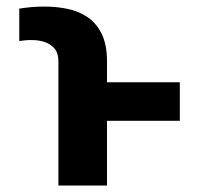

<svg xmlns="http://www.w3.org/2000/svg" viewBox="-20 -573 614 593"><path d="M310.5 0H160.4V-382.6Q160.5 -409.3 147.9 -423.6Q135.2 -438 116.3 -443.8Q97.4 -449.5 77.5 -449.2Q67.4 -449.5 58.2 -448.5Q48.9 -447.6 39.5 -446.3V-546.3Q55.8 -549 75.3 -550.9Q94.9 -552.7 118.4 -552.7Q152.8 -552.7 186.9 -546Q220.9 -539.3 248.7 -521.2Q276.5 -503.2 293.5 -469.6Q310.5 -435.9 310.5 -382.6ZM535.4 -318.9V-199.8H260.2V-318.9Z"/></svg>

Font: Inter V
Style: 
Weight: 400
Designer: Rasmus Andersson
Foundry: rsms
Version: Version 4.000;git-a3f224843